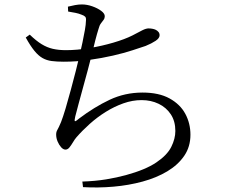

<svg xmlns="http://www.w3.org/2000/svg" viewBox="-20 -802 1040 865"><path d="M351 16Q410 14 458.5 6Q507 -2 547 -13Q635 -37 684 -70Q733 -103 751.5 -140Q770 -177 770 -212Q770 -256 749.5 -287Q729 -318 694.5 -334.5Q660 -351 618 -351Q577 -351 536 -336.5Q495 -322 456.5 -298Q418 -274 384.5 -244Q351 -214 324 -183Q317 -175 309 -161.5Q301 -148 293 -138Q285 -128 275 -128Q265 -128 255.5 -138.5Q246 -149 239.5 -164.5Q233 -180 233 -196Q233 -208 238.5 -217Q244 -226 255 -252Q264 -275 275.5 -313.5Q287 -352 299 -397Q311 -442 321.5 -482.5Q332 -523 338 -550Q345 -580 351.5 -610.5Q358 -641 362.5 -667Q367 -693 367 -706Q369 -721 364 -726.5Q359 -732 347 -736Q335 -741 320.5 -744Q306 -747 287 -750L286 -772Q302 -776 318 -779Q334 -782 349 -782Q372 -782 396 -773.5Q420 -765 436 -753Q452 -741 452 -729Q452 -720 447 -713Q442 -706 435 -697Q428 -688 424 -672Q417 -650 409.5 -621Q402 -592 392 -550Q385 -522 375 -484.5Q365 -447 354 -407.5Q343 -368 334 -334Q325 -300 319 -277Q315 -260 317 -256.5Q319 -253 335 -267Q405 -320 474 -352.5Q543 -385 622 -385Q696 -385 744 -358.5Q792 -332 815 -289Q838 -246 838 -195Q838 -141 810 -100Q782 -59 733.5 -30Q685 -1 622.5 16Q560 33 491 39Q422 45 354 41ZM267 -524Q236 -524 213 -527Q190 -530 171.5 -540.5Q153 -551 135 -573Q117 -595 96 -633L114 -646Q143 -618 167.5 -603Q192 -588 218 -582Q244 -576 277 -576Q327 -576 383.5 -585.5Q440 -595 491 -610Q542 -625 576 -642Q604 -657 621 -665.5Q638 -674 649 -674Q657 -674 666 -672.5Q675 -671 682 -667.5Q689 -664 694 -658Q699 -652 699 -643Q699 -630 681 -618Q663 -606 636 -595Q615 -588 577 -575.5Q539 -563 489 -551.5Q439 -540 382 -532Q325 -524 267 -524Z"/></svg>

Font: Noto Serif SC
Style: Regular
Weight: 400
Designer: Ryoko NISHIZUKA 西塚涼子 (kana & ideographs); Frank Grießhammer (Latin, Greek & Cyrillic); Wenlong ZHANG 张文龙 (bopomofo); San
Foundry: Adobe
Version: Version 2.002-H1;hotconv 1.1.0;makeotfexe 2.6.0